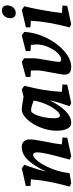

<svg xmlns="http://www.w3.org/2000/svg" viewBox="612 -1376 777 2042"><g transform="rotate(-90 1001.0 -354.5)"><path d="M115 -415 45 -419V-469L233 -512L270 -485L255 -443Q236 -389 223 -347.5Q210 -306 198 -252Q247 -363 312.5 -437.5Q378 -512 460 -512Q498 -512 519 -489Q540 -466 540 -430Q540 -399 534.5 -364Q529 -329 516 -261Q493 -152 487 -86L561 -79L557 -28L360 14L325 -3Q402 -274 402 -345Q402 -391 378 -391Q347 -391 307.5 -339.5Q268 -288 235 -210Q202 -132 189 -57Q186 -41 181 -3L71 14L38 -3Q73 -133 91 -228.5Q109 -324 115 -415Z M632 -140Q632 -224 666 -311Q700 -398 753.5 -455Q807 -512 862 -512Q888 -512 957 -499L993 -493L1072 -512L1110 -486Q1083 -377 1067 -284Q1051 -191 1046 -86L1125 -79L1121 -28L927 14L893 -3Q916 -68 931 -118.5Q946 -169 955 -217Q908 -114 845 -50Q782 14 715 14Q673 14 652.5 -30Q632 -74 632 -140ZM794 -106Q817 -106 850.5 -146.5Q884 -187 913 -252Q942 -317 953 -386Q921 -398 895.5 -405.5Q870 -413 846 -413Q828 -413 809 -377Q790 -341 777.5 -285Q765 -229 765 -172Q765 -141 771.5 -123.5Q778 -106 794 -106Z M1229 -56Q1229 -74 1236 -114Q1243 -154 1251 -196Q1259 -239 1266.5 -281.5Q1274 -324 1274 -343L1272 -415L1204 -419V-469L1365 -512L1403 -486V-380Q1403 -355 1384 -252Q1364 -138 1364 -115Q1364 -105 1370.5 -99Q1377 -93 1388 -93Q1423 -93 1461 -133.5Q1499 -174 1524.5 -235.5Q1550 -297 1550 -354Q1550 -368 1545 -415L1480 -419L1479 -469L1646 -512L1683 -486Q1677 -366 1620 -249.5Q1563 -133 1478 -59.5Q1393 14 1310 14Q1229 14 1229 -56Z M1802 -415 1732 -420V-468L1918 -512L1956 -485Q1936 -409 1916 -298.5Q1896 -188 1884 -85L1964 -79L1960 -28L1764 14L1731 -3Q1763 -126 1779.5 -222Q1796 -318 1802 -415ZM1829 -632Q1829 -671 1852 -697Q1875 -723 1912 -723Q1937 -723 1951 -708.5Q1965 -694 1965 -668Q1965 -628 1942.5 -602Q1920 -576 1883 -576Q1857 -576 1843 -591Q1829 -606 1829 -632Z"/></g></svg>

Font: Andada Pro ExtraBold
Style: Italic
Weight: 800
Italic angle: -6.99998°
Designer: Carolina Giovagnoli
Foundry: Huerta Tipografica
Version: Version 3.005; ttfautohint (v1.8.4)